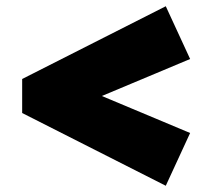

<svg xmlns="http://www.w3.org/2000/svg" viewBox="-20 -569 664 615"><path d="M511 26 51 -207V-316L511 -549L589 -380L212 -222V-301L589 -143Z"/></svg>

Font: Lexend Exa Black
Style: Regular
Weight: 900
Designer: Bonnie Shaver-Troup, Thomas Jockin
Foundry: Lexend
Version: Version 1.007